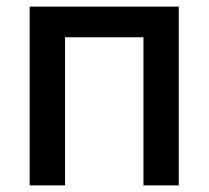

<svg xmlns="http://www.w3.org/2000/svg" viewBox="-20 -561 631 581"><path d="M521 -541V0H414.1V-448.2H176.8V0H69.8V-541Z"/></svg>

Font: Inter 17pt Medium
Style: Regular
Weight: 500
Version: Version 4.001;git-66647c0bb